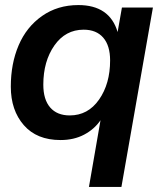

<svg xmlns="http://www.w3.org/2000/svg" viewBox="-20 -546 629 762"><path d="M220.2 9.8Q126 9.8 74.5 -49.3Q22.9 -108.4 22.9 -202.1Q22.9 -293.5 54 -366.2Q85 -439 146.7 -482.4Q208.5 -525.9 291 -525.9Q415 -525.9 446.8 -418.9L463.9 -516.1H586.9L461.9 195.8H333L378.9 -68.8Q354.5 -33.2 314 -11.7Q273.4 9.8 220.2 9.8ZM256.8 -87.9Q329.1 -87.9 373 -150.6Q417 -213.4 417 -306.2Q417 -365.2 389.6 -396.7Q362.3 -428.2 312 -428.2Q239.7 -428.2 195.8 -365.5Q151.9 -302.7 151.9 -210Q151.9 -150.9 179.2 -119.4Q206.5 -87.9 256.8 -87.9Z"/></svg>

Font: Creato Display
Style: Bold Italic
Weight: 700
Italic angle: -10°
Version: Version 1.000